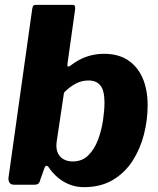

<svg xmlns="http://www.w3.org/2000/svg" viewBox="-20 -762 653 792"><path d="M39 0Q25 0 19.5 -8Q14 -16 15 -29L113 -726Q115 -736 118 -739Q121 -742 129 -742H280Q288 -742 289.5 -734.5Q291 -727 289 -717L258 -497Q257 -489 260.5 -487.5Q264 -486 273 -493Q294 -509 316 -519.5Q338 -530 361.5 -535Q385 -540 409 -540Q468 -540 507.5 -514Q547 -488 568 -440.5Q589 -393 589 -327Q589 -268 574 -208.5Q559 -149 527.5 -99.5Q496 -50 446 -20Q396 10 326 10Q294 10 266.5 -1Q239 -12 217.5 -30.5Q196 -49 180 -73Q177 -78 171.5 -78Q166 -78 162 -65L146 -20Q143 -8 137.5 -4Q132 0 122 0ZM214 -179Q210 -152 217.5 -133.5Q225 -115 241.5 -105.5Q258 -96 280 -96Q319 -96 344.5 -121.5Q370 -147 384.5 -186Q399 -225 405 -266Q411 -307 411 -339Q411 -388 394.5 -409Q378 -430 345 -430Q315 -430 289.5 -415.5Q264 -401 244 -380Z"/></svg>

Font: Libre Franklin Thin ExtraBold
Style: Italic
Weight: 800
Italic angle: -8°
Version: Version 2.000